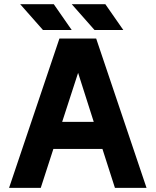

<svg xmlns="http://www.w3.org/2000/svg" viewBox="-20 -909 753 929"><path d="M536.1 0 475.6 -188.5H238.3L177.2 0H23.9L267.6 -722.7H445.3L689 0ZM357.9 -556.6 280.8 -319.3H433.6ZM188 -763.7 77.6 -888.7H240.2L327.1 -763.7ZM437.5 -763.7 327.1 -888.7H489.7L576.7 -763.7Z"/></svg>

Font: Giphurs
Style: Bold
Weight: 700
Version: Version 0.920; ttfautohint (v1.8.4.7-5d5b)